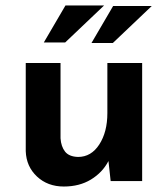

<svg xmlns="http://www.w3.org/2000/svg" viewBox="-20 -661 614 701"><path d="M213 20Q154 20 115 -16.5Q76 -53 74 -109V-431H201V-156Q203 -126 217.5 -107.5Q232 -89 265 -88Q313 -88 342.5 -133.5Q372 -179 372 -248V-431H499V0H384L376 -73Q354 -31 312 -5.5Q270 20 213 20ZM360 -641 218 -506H140L219 -641ZM534 -639 392 -504H314L393 -639Z"/></svg>

Font: Reem Kufi SemiBold
Style: Regular
Weight: 600
Designer: Khaled Hosny
Version: Version 1.001